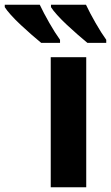

<svg xmlns="http://www.w3.org/2000/svg" viewBox="-135 -786 466 806"><path d="M227 0H78V-546H227ZM226 -766Q242 -732 266 -690Q290 -648 311 -619V-606H232Q215 -620 192.5 -639.5Q170 -659 146.5 -681Q123 -703 105 -723Q87 -743 79 -756V-766ZM32 -766Q48 -732 72 -690Q96 -648 117 -619V-606H38Q21 -620 -1.5 -639.5Q-24 -659 -47.5 -681Q-71 -703 -89 -723Q-107 -743 -115 -756V-766Z"/></svg>

Font: Noto Sans IKEA
Style: Bold
Weight: 600
Designer: Monotype Design Team
Foundry: Monotype Imaging Inc.
Version: Version 2.001